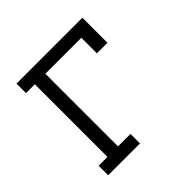

<svg xmlns="http://www.w3.org/2000/svg" viewBox="-142 -657 785 785"><g transform="rotate(-45 250.0 -265.0)"><path d="M56 0V-55H107V-475H56V-530H437V-385H376V-475H168V-55H240V0Z"/></g></svg>

Font: Iosevka Slab Light
Style: Regular
Weight: 300
Monospace: yes
Designer: Belleve Invis
Foundry: Belleve Invis
Version: Version 11.1.0; ttfautohint (v1.8.3)